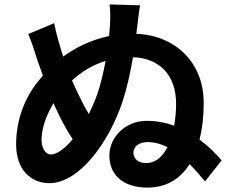

<svg xmlns="http://www.w3.org/2000/svg" viewBox="-20 -818 1040 869"><path d="M458 -542C448 -490 436 -437 420 -391C409 -360 396 -330 382 -302C366 -328 351 -357 335 -391C326 -409 316 -431 306 -454C348 -492 397 -524 458 -542ZM225 -713 108 -664C132 -605 137 -582 149 -546L174 -476L143 -438C92 -370 53 -276 53 -164C53 -49 121 11 203 11C341 11 476 -179 535 -360C555 -420 570 -490 582 -559C699 -555 777 -481 777 -348C777 -315 774 -281 768 -249C730 -263 689 -271 644 -271C541 -271 475 -191 475 -115C475 -21 543 31 647 31C735 31 797 -10 838 -75C866 -48 889 -19 908 3L983 -92C957 -123 923 -157 883 -186C896 -237 902 -293 902 -352C902 -538 771 -658 597 -665L602 -704C604 -722 608 -760 614 -794L476 -798C479 -767 480 -751 478 -708L474 -655C393 -638 324 -604 266 -562C250 -611 235 -664 225 -713ZM738 -152C716 -109 684 -80 642 -80C605 -80 584 -99 584 -128C584 -153 608 -175 648 -175C680 -175 710 -166 738 -152ZM309 -188C274 -146 238 -119 211 -119C184 -119 168 -150 168 -186C168 -238 191 -299 222 -351C233 -327 243 -305 253 -285C273 -246 291 -215 309 -188Z"/></svg>

Font: Noto Sans Mono CJK SC
Style: Bold
Weight: 700
Designer: Ryoko NISHIZUKA 西塚涼子 (kana, bopomofo & ideographs); Paul D. Hunt (Latin, Greek & Cyrillic); Sandoll Communications 산돌커뮤니
Foundry: Adobe
Version: Version 2.004;hotconv 1.0.118;makeotfexe 2.5.65603